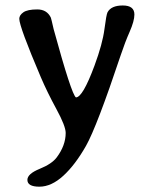

<svg xmlns="http://www.w3.org/2000/svg" viewBox="-20 -497 553 715"><path d="M224.6 -2Q224.6 -27.3 189.9 -91.1Q155.3 -154.8 131.8 -210Q51.8 -397.9 51.8 -427.2Q51.8 -440.4 67.1 -451.2Q82.5 -461.9 118.7 -461.9Q154.8 -461.9 169.4 -431.2Q170.9 -427.7 179.7 -388.7Q246.1 -146 262.7 -134.3Q288.1 -134.3 332 -252.9Q361.8 -333.5 368.9 -388.2Q376 -442.9 380.4 -451.2Q394 -476.6 437.3 -476.6Q480.5 -476.6 480.5 -442.9Q480.5 -418.9 462.9 -378.9Q445.3 -338.9 429.7 -292Q340.3 -24.4 300.3 46.1Q260.3 116.7 215.8 157.5Q171.4 198.2 126.7 198.2Q82 198.2 82 172.9Q82 150.4 127.7 131.8Q173.3 113.3 191.4 88.9Q224.6 44.4 224.6 -2Z"/></svg>

Font: Averia Gruesa Libre
Style: Regular
Weight: 400
Italic angle: -1.70001°
Version: Version 1.002